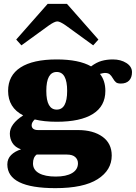

<svg xmlns="http://www.w3.org/2000/svg" viewBox="-20 -788 704 995"><path d="M91 -553 64 -583 227 -768H327L490 -583L463 -553L321 -656Q291 -677 277 -677Q263 -677 233 -656ZM664 -414Q664 -386 649 -370.5Q634 -355 606 -355Q589 -355 581 -361.5Q573 -368 565 -382Q557 -396 548.5 -403Q540 -410 523 -410Q516 -410 498 -405Q526 -370 526 -317Q526 -238 461.5 -197.5Q397 -157 274 -157Q208 -157 160 -169Q144 -154 144 -139Q144 -127 152.5 -120.5Q161 -114 177 -114H384Q463 -114 511 -79.5Q559 -45 559 18Q559 94 486 140.5Q413 187 267 187Q18 187 18 64Q18 35 37.5 15.5Q57 -4 89 -14Q58 -25 44.5 -47Q31 -69 31 -96Q31 -145 100 -190Q22 -230 22 -317Q22 -397 86.5 -438.5Q151 -480 274 -480Q389 -480 452 -444Q480 -465 507 -472.5Q534 -480 565 -480Q606 -480 635 -461.5Q664 -443 664 -414ZM328 -317Q328 -415 274 -415Q220 -415 220 -317Q220 -220 274 -220Q328 -220 328 -317ZM151 59Q151 92 182 109.5Q213 127 269 127Q323 127 353.5 109Q384 91 384 58Q384 39 370 26Q356 13 327 13H170Q151 27 151 59Z"/></svg>

Font: Taviraj Black
Style: Regular
Weight: 900
Designer: Katatrad Team
Foundry: CadsonDemak
Version: Version 1.001